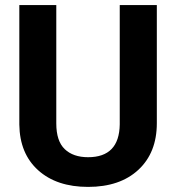

<svg xmlns="http://www.w3.org/2000/svg" viewBox="-20 -731 698 761"><path d="M601.6 -710.9V-242.7Q601.6 -126 528.6 -58.1Q455.6 9.8 329.1 9.8Q204.6 9.8 131.3 -56.2Q58.1 -122.1 56.6 -237.3V-710.9H203.1V-241.7Q203.1 -171.9 236.6 -139.9Q270 -107.9 329.1 -107.9Q452.6 -107.9 454.6 -237.8V-710.9Z"/></svg>

Font: Vazir
Style: Bold
Weight: 700
Designer: Saber Rastikerdar
Foundry: Saber Rastikerdar
Version: Version 30.0.0